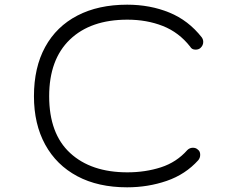

<svg xmlns="http://www.w3.org/2000/svg" viewBox="-20 -728 1040 820"><path d="M523 72Q399 72 310 24.5Q221 -23 173 -110.5Q125 -198 125 -317Q125 -440 173 -527.5Q221 -615 310.5 -661.5Q400 -708 523 -708Q621 -708 703 -674.5Q785 -641 842 -568Q848 -559 848 -549Q848 -534 836 -523Q828 -516 815 -516Q799 -516 792 -529Q744 -590 675.5 -617Q607 -644 524 -644Q367 -644 278.5 -559Q190 -474 190 -317Q190 -157 279.5 -74.5Q369 8 524 8Q601 8 667.5 -13.5Q734 -35 780 -87Q790 -97 804 -97Q817 -97 825 -89Q835 -82 835 -67Q835 -54 827 -44Q772 17 692 44.5Q612 72 523 72Z"/></svg>

Font: Hachi Maru Pop
Style: Regular
Weight: 400
Designer: Nontynet
Foundry: Nontynet
Version: Version 1.300